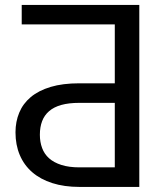

<svg xmlns="http://www.w3.org/2000/svg" viewBox="-20 -736 660 756"><path d="M432 -77V-331H292.5Q251 -331 221.5 -322.8Q192 -314.5 173.2 -298.2Q154.5 -282 145.8 -258.8Q137 -235.5 137 -205.5Q137 -177 145.8 -153.2Q154.5 -129.5 173.2 -112.8Q192 -96 221.8 -86.5Q251.5 -77 293 -77ZM528.5 -716.5V0H293Q233 0 186 -15Q139 -30 106.8 -58Q74.5 -86 57.8 -125.8Q41 -165.5 41 -215Q41 -257 55.8 -292.5Q70.5 -328 101.2 -353.8Q132 -379.5 179.5 -393.8Q227 -408 292.5 -408H432V-640H65.5V-716.5Z"/></svg>

Font: Lato 2
Style: Regular
Weight: 400
Designer: Lukasz Dziedzic with Adam Twardoch and Botio Nikoltchev
Foundry: tyPoland Lukasz Dziedzic
Version: Version 2.015; 2015-08-06; http://www.latofonts.com/